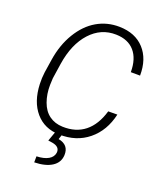

<svg xmlns="http://www.w3.org/2000/svg" viewBox="-167 -827 969 1151"><g transform="rotate(20 317.5 -251.5)"><path d="M561.5 -221.7Q536.6 -111.8 460.4 -49.6Q384.3 12.7 274.4 9.8Q179.2 7.8 122.8 -57.9Q66.4 -123.5 62 -234.9Q60.5 -272.9 65.4 -310.5L78.6 -396.5Q93.8 -494.6 139.4 -570.3Q185.1 -646 250.5 -684.1Q315.9 -722.2 394.5 -720.7Q496.1 -718.8 553.2 -656.2Q610.4 -593.8 609.4 -487.8L550.3 -488.3Q550.3 -573.7 509.3 -620.8Q468.3 -668 391.6 -669.9Q294.9 -672.4 226.8 -597.9Q158.7 -523.4 138.2 -392.1L123.5 -294.4L121.6 -250.5Q120.6 -192.9 138.4 -143.6Q156.2 -94.2 191.9 -68.4Q227.5 -42.5 277.3 -41Q362.3 -38.1 419.4 -83.7Q476.6 -129.4 503.4 -221.2ZM291.5 4.4 280.8 36.6Q349.6 49.3 346.7 115.7Q344.2 163.6 303 189.9Q261.7 216.3 190.9 217.8L191.4 179.2Q238.3 177.7 266.4 161.6Q294.4 145.5 298.3 117.2Q302.7 78.6 252.4 69.8L225.6 65.9L247.6 4.4Z"/></g></svg>

Font: TypoPRO Roboto
Style: Italic
Weight: 300
Italic angle: -12°
Designer: Google
Version: Version 2.136; 2016